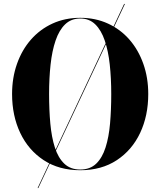

<svg xmlns="http://www.w3.org/2000/svg" viewBox="-20 -850 810 970"><path d="M385.5 10Q278 10 200.8 -40.8Q123.5 -91.5 82.2 -178.5Q41 -265.5 41 -375Q41 -457 65.8 -527.2Q90.5 -597.5 136.2 -649.8Q182 -702 245.2 -731Q308.5 -760 385.5 -760Q462 -760 525.2 -731Q588.5 -702 634 -649.8Q679.5 -597.5 704.2 -527.2Q729 -457 729 -375Q729 -265.5 688 -178.5Q647 -91.5 570 -40.8Q493 10 385.5 10ZM385.5 -756.5Q339.5 -756.5 309 -727Q278.5 -697.5 260.8 -645.2Q243 -593 235.5 -523.8Q228 -454.5 228 -375Q228 -295.5 234.2 -226.2Q240.5 -157 257.2 -104.8Q274 -52.5 305 -23Q336 6.5 385.5 6.5Q435 6.5 465.8 -23Q496.5 -52.5 513.2 -104.8Q530 -157 536 -226.2Q542 -295.5 542 -375Q542 -454.5 534.5 -523.8Q527 -593 509.2 -645.2Q491.5 -697.5 461.2 -727Q431 -756.5 385.5 -756.5ZM607 -830H611L173.5 100H170Z"/></svg>

Font: Bodoni* 48
Style: Bold
Weight: 700
Version: Version 2.2